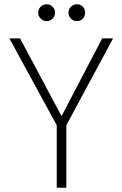

<svg xmlns="http://www.w3.org/2000/svg" viewBox="-20 -880 574 900"><path d="M246 0V-293L24 -700H74L272 -329H265L459 -700H510L291 -293V0ZM199 -781Q183 -781 171 -792.5Q159 -804 159 -821Q159 -837 170.5 -848.5Q182 -860 199 -860Q215 -860 226.5 -848.5Q238 -837 238 -821Q238 -804 226.5 -792.5Q215 -781 199 -781ZM341 -781Q324 -781 312.5 -792.5Q301 -804 301 -821Q301 -837 312.5 -848.5Q324 -860 341 -860Q357 -860 368 -848.5Q379 -837 379 -821Q379 -804 368 -792.5Q357 -781 341 -781Z"/></svg>

Font: DM Sans 12pt ExtraLight
Style: Regular
Weight: 250
Version: Version 4.004;gftools[0.9.30]